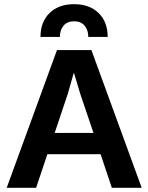

<svg xmlns="http://www.w3.org/2000/svg" viewBox="-20 -900 711 920"><path d="M267 -723H174Q174 -795 217.5 -837.5Q261 -880 335 -880Q409 -880 452.5 -837.5Q496 -795 496 -723H403Q403 -756 385.5 -777Q368 -798 335 -798Q302 -798 284.5 -777Q267 -756 267 -723ZM516 0 462 -161H207L153 0H12L253 -660H418L659 0ZM242 -263H428L365 -449L335 -549H333L305 -451Z"/></svg>

Font: Elaine Sans SemiBold
Style: Regular
Weight: 600
Designer: Wei Huang
Foundry: Wei Huang
Version: Version 2.001;December 24, 2019;FontCreator 12.0.0.2547 64-b